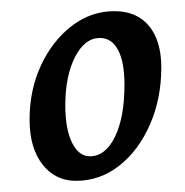

<svg xmlns="http://www.w3.org/2000/svg" viewBox="-20 -667 331 344"><path d="M116 -343Q79 -343 56 -372.5Q33 -402 33 -453Q33 -506 53.5 -550Q74 -594 108.5 -620.5Q143 -647 185 -647Q225 -647 247 -620.5Q269 -594 269 -546Q269 -490 248.5 -443.5Q228 -397 193.5 -370Q159 -343 116 -343ZM141 -387Q169 -387 186 -422Q203 -457 203 -515Q203 -556 191.5 -577.5Q180 -599 159 -599Q132 -599 114.5 -565Q97 -531 97 -478Q97 -436 109 -411.5Q121 -387 141 -387Z"/></svg>

Font: Alegreya
Style: Italic
Weight: 400
Italic angle: -7°
Designer: Juan Pablo del Peral
Foundry: Huerta Tipografica
Version: Version 2.009